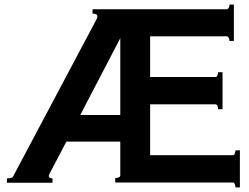

<svg xmlns="http://www.w3.org/2000/svg" viewBox="-20 -790 1077 830"><path d="M1017 -140V20H998Q998 13 995 6Q992 -1 987 -1H478V-20Q485 -20 492.5 -23Q500 -26 500 -31V-178H267L192 -35Q191 -33 191 -30Q191 -19 207 -19V0H10V-19Q32 -19 36 -26L397 -706Q401 -713 401 -719Q401 -731 380 -731V-750H961Q966 -750 969 -757Q972 -764 972 -770H991V-613H972Q972 -619 969 -626Q966 -633 961 -633H629V-457H912Q917 -457 920 -464Q923 -471 923 -478H942V-318H923Q923 -325 920 -332Q917 -339 912 -339H629V-119H987Q992 -119 995 -126Q998 -133 998 -140ZM500 -625 327 -293H500Z"/></svg>

Font: Aoboshi One
Style: Regular
Weight: 400
Designer: IKIMOJI
Foundry: Natsumi Matsuba
Version: Version 1.000; ttfautohint (v1.8.3)